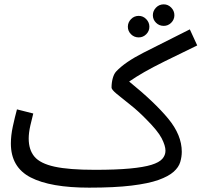

<svg xmlns="http://www.w3.org/2000/svg" viewBox="-20 -842 927 883"><path d="M733 -723Q712 -723 697.5 -737.5Q683 -752 683 -772Q683 -792 697.5 -807Q712 -822 733 -822Q753 -822 767.5 -807Q782 -792 782 -772Q782 -752 767.5 -737.5Q753 -723 733 -723ZM618 -670Q597 -670 582.5 -684.5Q568 -699 568 -719Q568 -739 582.5 -754Q597 -769 618 -769Q638 -769 652.5 -754Q667 -739 667 -719Q667 -699 652.5 -684.5Q638 -670 618 -670ZM390 21Q212 21 121 -26Q30 -73 30 -182Q30 -219 39 -260.5Q48 -302 58 -339L133 -320Q127 -298 119.5 -264.5Q112 -231 112 -205Q112 -153 138.5 -121.5Q165 -90 231 -75.5Q297 -61 416 -61Q514 -61 577.5 -67Q641 -73 676.5 -84Q712 -95 726.5 -111.5Q741 -128 741 -149Q741 -172 723.5 -206Q706 -240 652 -294Q615 -332 578 -361Q541 -390 517 -410Q493 -430 493 -439Q493 -462 498.5 -482Q504 -502 514 -513Q554 -556 639.5 -599.5Q725 -643 853 -707L887 -633Q796 -589 738.5 -560.5Q681 -532 643.5 -510.5Q606 -489 574 -467Q691 -372 753.5 -296.5Q816 -221 816 -144Q816 -121 809 -97Q802 -73 778.5 -52Q755 -31 709 -14.5Q663 2 585 11.5Q507 21 390 21Z"/></svg>

Font: Go Noto Kurrent-Regular
Style: Regular
Weight: 400
Designer: Monotype Design Team
Foundry: Monotype Imaging Inc.
Version: Version 2.012; ttfautohint (v1.8.4.7-5d5b)